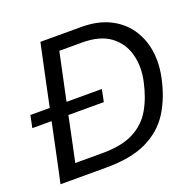

<svg xmlns="http://www.w3.org/2000/svg" viewBox="-125 -843 987 973"><g transform="rotate(-20 368.0 -356.5)"><path d="M40 0Q52.5 -59 64.5 -114Q76 -169 90 -235.5L107 -316H3L16.5 -382H121L140 -473Q154.5 -541 166.5 -598Q178.5 -655 191 -713H410.5Q498 -713 561 -682.5Q624 -652 661.5 -599Q699 -546 710.5 -477.5Q715 -449.5 715 -420.5Q715 -378 705.5 -332.5Q684.5 -231 637.5 -156.2Q590.5 -81.5 506 -40.8Q421.5 0 287 0ZM147 -75.5H294Q397.5 -75.5 461.5 -108.2Q525.5 -141 560.8 -201.2Q596 -261.5 613.5 -343Q622 -381 622 -416.5Q622 -454.5 612.5 -489Q594.5 -556 539.2 -596.8Q484 -637.5 389 -637.5H265.5Q256.5 -595 247.5 -552Q238.5 -509 227.5 -458L211.5 -382H402L388.5 -316H197.5L184.5 -253.5Q174 -203 165 -160.2Q156 -117.5 147 -75.5Z"/></g></svg>

Font: Heraclito
Style: Italic
Weight: 400
Italic angle: -12°
Designer: Kostas Bartsokas (font) & Cristiano Sobral (main changes)
Foundry: Kostas Bartsokas (font) & Cristiano Sobral (main changes)
Version: Version 1.00;July 8, 2020;FontCreator 13.0.0.2655 64-bit